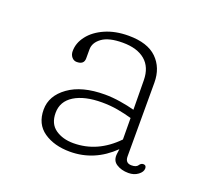

<svg xmlns="http://www.w3.org/2000/svg" viewBox="-80 -807 663 606"><g transform="rotate(20 251.0 -504.0)"><path d="M107 -602.5Q107 -630 125.8 -654.2Q144.5 -678.5 178.5 -693.5Q212.5 -708.5 257 -708.5Q320.5 -708.5 352 -677.8Q383.5 -647 383.5 -597V-349.5Q383.5 -327 404.5 -327Q420.5 -327 425.8 -335.2Q431 -343.5 439 -343.5Q449 -343.5 449 -332.5Q449 -321 435.8 -311Q422.5 -301 403.5 -301Q379.5 -301 362.8 -312Q346 -323 349.5 -347L351.5 -362Q289 -301 207 -301Q154 -301 119 -325.2Q84 -349.5 84 -398Q84 -444.5 128.5 -476.5Q173 -508.5 250 -508.5Q275 -508.5 301.8 -504.2Q328.5 -500 350.5 -494L349.5 -593Q349 -636.5 322.2 -659Q295.5 -681.5 247 -681.5Q200.5 -681.5 177.8 -665Q155 -648.5 155 -625.5V-595.5Q155 -574.5 130.5 -574.5Q120.5 -574.5 113.8 -582.5Q107 -590.5 107 -602.5ZM123 -401Q123 -364.5 147.5 -347.2Q172 -330 208 -330Q289 -330 351.5 -394.5L351 -466.5Q328.5 -473 303.2 -477.5Q278 -482 250 -482Q191.5 -482 157.2 -460.8Q123 -439.5 123 -401Z"/></g></svg>

Font: Fraunces 9pt SuperSoft Thin
Style: Regular
Weight: 100
Version: Version 1.000;[b76b70a41]